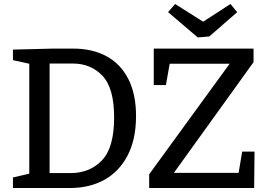

<svg xmlns="http://www.w3.org/2000/svg" viewBox="-20 -944 1347 964"><path d="M348 -700Q442 -700 513 -662.5Q584 -625 623.5 -549Q663 -473 663 -361Q663 -245 621 -164Q579 -83 504.5 -41.5Q430 0 331 0H45V-53L127 -72V-624L45 -642V-695L246 -700ZM335 -75Q430 -75 491.5 -138.5Q553 -202 553 -354Q553 -502 494.5 -563.5Q436 -625 346 -625H229V-75ZM1178 -76 1196 -183H1258L1256 0H729V-69L1133 -624H832L813 -517H752V-700H1253V-632L853 -76ZM1000 -835 1137 -924 1171 -883 1031 -761 973 -756 824 -883 859 -924Z"/></svg>

Font: Bitter Pro Medium
Style: Regular
Weight: 500
Designer: Sol Matas, and Bitter project Authors
Foundry: Sol Matas
Version: Version 1.010